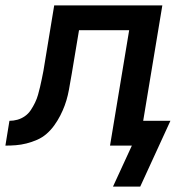

<svg xmlns="http://www.w3.org/2000/svg" viewBox="-55 -540 675 712"><path d="M364 152 434 0H353L424 -428H238L211 -266Q207 -246 204 -226.5Q201 -207 196.5 -187.5Q192 -168 185 -149Q178 -130 168.5 -111.5Q159 -93 146.5 -75.5Q134 -58 118 -44Q102 -30 82.5 -21.5Q63 -13 43 -8Q23 -3 3.5 -1.5Q-16 0 -35 0L-20 -92Q-5 -92 9.5 -96Q24 -100 37 -109Q50 -118 59 -131.5Q68 -145 75 -159.5Q82 -174 86 -188.5Q90 -203 93.5 -217.5Q97 -232 100 -247Q103 -262 106 -277L146 -520H547L476 -92H577L465 152Z"/></svg>

Font: Iosevka SmBd Ex Obl
Style: Regular
Weight: 600
Width: 7
Italic angle: -9°
Monospace: yes
Designer: Belleve Invis
Foundry: Belleve Invis
Version: Version 32.5.0; ttfautohint (v1.8.4)